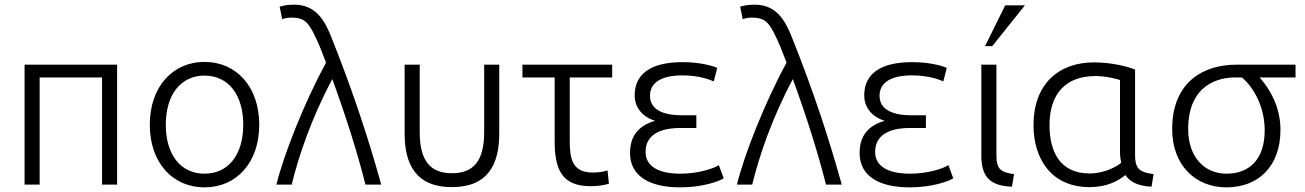

<svg xmlns="http://www.w3.org/2000/svg" viewBox="-20 -796 5627 828"><path d="M151 0V-462H420V0H485V-517H86V0Z M862 12C1000 12 1098 -95 1098 -258C1098 -421 1000 -529 862 -529C724 -529 626 -421 626 -258C626 -95 724 12 862 12ZM862 -470C965 -470 1029 -387 1029 -258C1029 -129 965 -47 862 -47C759 -47 695 -129 695 -258C695 -387 759 -470 862 -470Z M1172 0H1238C1267 -120 1322 -284 1413 -455C1469 -302 1521 -140 1556 0H1624C1571 -191 1505 -396 1406 -643C1379 -709 1341 -776 1248 -776C1219 -776 1197 -771 1186 -767L1197 -713C1204 -716 1216 -720 1235 -720C1300 -720 1314 -697 1357 -600C1366 -579 1375 -553 1386 -526C1293 -355 1204 -131 1172 0Z M1929 11C2084 11 2133 -87 2133 -220V-517H2068V-226C2068 -96 2017 -49 1929 -49C1841 -49 1790 -96 1790 -226V-517H1725V-220C1725 -87 1774 11 1929 11Z M2233 -517V-462H2372V-187C2372 -64 2404 7 2527 7C2566 7 2595 0 2606 -4L2600 -61C2583 -56 2567 -52 2536 -52C2447 -52 2437 -113 2437 -189V-462H2620V-517Z M2697 -136C2697 -40 2776 12 2913 12C3009 12 3081 -14 3101 -27L3080 -84C3063 -72 2997 -47 2914 -47C2821 -47 2764 -78 2764 -141C2764 -230 2855 -244 2911 -244H2983V-299H2916C2870 -299 2783 -309 2783 -383C2783 -456 2863 -471 2921 -471C2997 -471 3042 -452 3058 -445L3073 -503C3054 -512 3000 -528 2923 -528C2791 -528 2717 -480 2717 -385C2717 -330 2753 -291 2805 -275C2740 -256 2697 -216 2697 -136Z M3158 0H3224C3253 -120 3308 -284 3399 -455C3455 -302 3507 -140 3542 0H3610C3557 -191 3491 -396 3392 -643C3365 -709 3327 -776 3234 -776C3205 -776 3183 -771 3172 -767L3183 -713C3190 -716 3202 -720 3221 -720C3286 -720 3300 -697 3343 -600C3352 -579 3361 -553 3372 -526C3279 -355 3190 -131 3158 0Z M3687 -136C3687 -40 3766 12 3903 12C3999 12 4071 -14 4091 -27L4070 -84C4053 -72 3987 -47 3904 -47C3811 -47 3754 -78 3754 -141C3754 -230 3845 -244 3901 -244H3973V-299H3906C3860 -299 3773 -309 3773 -383C3773 -456 3853 -471 3911 -471C3987 -471 4032 -452 4048 -445L4063 -503C4044 -512 3990 -528 3913 -528C3781 -528 3707 -480 3707 -385C3707 -330 3743 -291 3795 -275C3730 -256 3687 -216 3687 -136Z M4212 -124C4212 -27 4257 6 4344 9L4353 -45C4300 -53 4277 -62 4277 -126V-517H4212ZM4259 -597 4400 -773H4315L4228 -597Z M4679 11C4751 11 4800 -14 4833 -41C4854 -10 4892 7 4946 9L4955 -45C4902 -53 4875 -61 4875 -127V-496C4849 -507 4778 -527 4698 -527C4541 -527 4437 -429 4437 -257C4437 -108 4516 11 4679 11ZM4703 -468C4754 -468 4801 -454 4810 -451V-141C4810 -124 4812 -109 4815 -94C4796 -78 4744 -48 4679 -48C4548 -48 4506 -146 4506 -257C4506 -394 4579 -468 4703 -468Z M5269 12C5407 12 5502 -79 5502 -236C5502 -335 5456 -413 5412 -462H5567V-517H5310C5178 -517 5035 -449 5035 -239C5035 -82 5137 12 5269 12ZM5305 -462H5336C5395 -411 5434 -325 5434 -234C5434 -113 5372 -47 5269 -47C5174 -47 5104 -119 5104 -239C5104 -436 5242 -462 5305 -462Z"/></svg>

Font: Repo Light
Style: Regular
Weight: 300
Designer: Stefan Peev
Foundry: Context Ltd
Version: Version 001.502